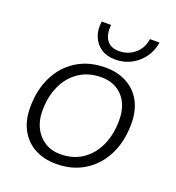

<svg xmlns="http://www.w3.org/2000/svg" viewBox="-141 -893 933 1018"><g transform="rotate(20 325.0 -384.0)"><path d="M289 12Q219 12 167 -16.5Q115 -45 86.5 -97.5Q58 -150 58 -223Q58 -323 96 -398.5Q134 -474 202.5 -516Q271 -558 362 -558Q432 -558 484 -529.5Q536 -501 564 -449Q592 -397 592 -324Q592 -224 554 -148.5Q516 -73 448 -30.5Q380 12 289 12ZM292 -44Q363 -44 415 -78.5Q467 -113 496 -175.5Q525 -238 525 -319Q525 -405 479.5 -453.5Q434 -502 359 -502Q288 -502 235.5 -467.5Q183 -433 154 -371Q125 -309 125 -227Q125 -175 145.5 -133.5Q166 -92 204 -68Q242 -44 292 -44ZM395 -615Q347 -615 314.5 -636.5Q282 -658 267 -695.5Q252 -733 259 -780H312Q306 -726 328 -695Q350 -664 398 -664Q448 -664 486 -695.5Q524 -727 531 -780H585Q577 -730 549.5 -693Q522 -656 482 -635.5Q442 -615 395 -615Z"/></g></svg>

Font: Azeret Mono Thin ExtraLight
Style: Italic
Weight: 250
Italic angle: -12°
Version: Version 1.002